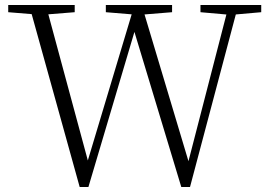

<svg xmlns="http://www.w3.org/2000/svg" viewBox="-20 -743 1078 771"><path d="M300 8 97 -723H164L341 -68H323L328 -83L520 -723H549L746 -65H729L733 -81L899 -723H937L743 8H708L511 -644H529L524 -629L335 8ZM13 -694V-723H280V-694L155 -684H135ZM405 -694V-723H671V-694L548 -684H526ZM785 -694V-723H1029V-694L916 -684H898Z"/></svg>

Font: Noto Serif JP ExtraLight
Style: Regular
Weight: 200
Designer: Ryoko NISHIZUKA  (kana & ideographs); Frank Grießhammer (Latin, Greek & Cyrillic); Wenlong ZHANG  (bopomofo); Sandoll Co
Foundry: Adobe
Version: Version 2.002-H1;hotconv 1.1.0;makeotfexe 2.6.0